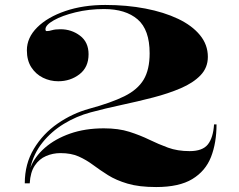

<svg xmlns="http://www.w3.org/2000/svg" viewBox="-20 -730 964 775"><path d="M80 10Q80 -68.5 116.8 -129.5Q153.5 -190.5 213 -231.5Q272.5 -272.5 340 -291Q428.5 -315 482 -341.5Q535.5 -368 559.8 -408.5Q584 -449 584 -515Q584 -610 535.5 -651.8Q487 -693.5 400 -693.5Q338.5 -693.5 284.5 -680.2Q230.5 -667 197 -648Q163.5 -629 163.5 -612Q163.5 -604.5 168.5 -604.5Q178 -604.5 190.2 -608.2Q202.5 -612 224 -612Q268.5 -612 303 -586Q337.5 -560 337.5 -511Q337.5 -458.5 300.8 -430.2Q264 -402 215 -402Q182.5 -402 153.5 -416.2Q124.5 -430.5 106.5 -458.2Q88.5 -486 88.5 -527Q88.5 -578 130.2 -619.5Q172 -661 243.8 -685.5Q315.5 -710 405 -710Q491.5 -710 566.8 -695.5Q642 -681 698.8 -654Q755.5 -627 787.2 -588.2Q819 -549.5 819 -500.5Q819 -457 789.5 -426.2Q760 -395.5 710 -374Q660 -352.5 598.2 -336.5Q536.5 -320.5 471 -306.5Q405.5 -292.5 346 -276.5Q288.5 -261 238 -230.2Q187.5 -199.5 151.8 -155Q116 -110.5 102.5 -53Q120 -97.5 161.2 -133.5Q202.5 -169.5 263 -190.8Q323.5 -212 399 -212Q458.5 -212 502.2 -198Q546 -184 583 -166Q620 -148 658.2 -134Q696.5 -120 745.5 -120Q797.5 -120 819 -147Q840.5 -174 844 -228H854Q854 -153.5 831.8 -96.5Q809.5 -39.5 756.2 -7.2Q703 25 610.5 25Q541 25 494.8 11.2Q448.5 -2.5 416 -23Q383.5 -43.5 356 -64Q328.5 -84.5 298 -98.2Q267.5 -112 224 -112Q193.5 -112 166 -100.2Q138.5 -88.5 120.5 -61.8Q102.5 -35 100 10Z"/></svg>

Font: Engraving CC
Style: Bold
Weight: 700
Designer: indestructible type*
Foundry: Cowboy Collective
Version: Version 1.000